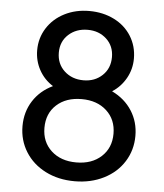

<svg xmlns="http://www.w3.org/2000/svg" viewBox="-54 -805 737 864"><g transform="rotate(5 314.5 -372.5)"><path d="M60 -215Q60 -279 92 -329Q124 -379 181 -406Q141 -431 118.5 -472Q96 -513 96 -561Q96 -616 124.5 -661Q153 -706 203 -731.5Q253 -757 315 -757Q377 -757 427 -732Q477 -707 505 -662Q533 -617 533 -561Q533 -513 510 -472Q487 -431 448 -406Q506 -378 538 -328Q570 -278 570 -215Q570 -151 537.5 -99Q505 -47 446.5 -17.5Q388 12 315 12Q241 12 183 -17.5Q125 -47 92.5 -99Q60 -151 60 -215ZM315 -73Q385 -73 428 -112.5Q471 -152 471 -216Q471 -280 428 -319.5Q385 -359 315 -359Q245 -359 202 -320Q159 -281 159 -216Q159 -152 202 -112.5Q245 -73 315 -73ZM315 -444Q366 -444 400 -476Q434 -508 434 -559Q434 -609 400 -640.5Q366 -672 315 -672Q263 -672 228.5 -640.5Q194 -609 194 -559Q194 -508 228.5 -476Q263 -444 315 -444Z"/></g></svg>

Font: Eudoxus Sans Medium
Style: Regular
Weight: 500
Designer: Stijn de Vries
Foundry: tokotype
Version: Version 2.005